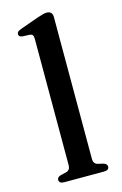

<svg xmlns="http://www.w3.org/2000/svg" viewBox="-115 -789 534 841"><g transform="rotate(-15 152.0 -369.0)"><path d="M211.5 -711.5V-69Q211.5 -55.5 216.5 -48.8Q221.5 -42 231.5 -39.5L254 -34.5Q263 -32 267.2 -27.5Q271.5 -23 271.5 -16.5Q271.5 -9 266 -4.5Q260.5 0 248.5 0H67.5Q56 0 50.5 -4.5Q45 -9 45 -16.5Q45 -23 49.2 -27.2Q53.5 -31.5 62.5 -34L86 -39.5Q96 -42 101 -48.8Q106 -55.5 106 -69V-640.5Q106 -652 102.2 -657Q98.5 -662 89.5 -663L56 -664.5Q47.5 -665.5 43.8 -669.2Q40 -673 40 -678.5Q40 -685 44.2 -689.2Q48.5 -693.5 59.5 -697.5L142.5 -727Q158.5 -732.5 168.5 -735Q178.5 -737.5 185 -737.5Q198.5 -737.5 205 -730.5Q211.5 -723.5 211.5 -711.5Z"/></g></svg>

Font: Fraunces 12pt
Style: Regular
Weight: 400
Version: Version 1.000;[b76b70a41]